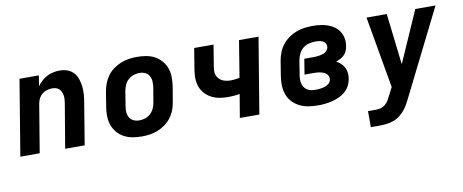

<svg xmlns="http://www.w3.org/2000/svg" viewBox="-65 -806 3130 1299"><g transform="rotate(-10 1500.0 -156.5)"><path d="M23 0 109 -520H242L230 -447Q243 -466 261 -482Q279 -498 299.5 -508.5Q320 -519 342 -523.5Q364 -528 386 -528Q413 -528 438.5 -519Q464 -510 481 -491Q498 -472 506.5 -447Q515 -422 518 -395.5Q521 -369 519 -341.5Q517 -314 512 -286L465 0H331Q344 -76 356.5 -152Q369 -228 382 -304Q384 -317 385 -330.5Q386 -344 384 -357Q382 -370 376.5 -382Q371 -394 362 -402.5Q353 -411 340.5 -414.5Q328 -418 314 -418Q296 -418 278 -412.5Q260 -407 245.5 -395Q231 -383 222.5 -366Q214 -349 211 -331L156 0Z M857 8Q825 8 793.5 2.5Q762 -3 735 -17.5Q708 -32 688.5 -55.5Q669 -79 659 -108Q649 -137 648.5 -169Q648 -201 654 -234L670 -334Q675 -361 685 -388Q695 -415 712.5 -439Q730 -463 754.5 -480.5Q779 -498 806 -509Q833 -520 861 -524Q889 -528 916 -528Q949 -528 980.5 -522.5Q1012 -517 1038.5 -502.5Q1065 -488 1085 -464.5Q1105 -441 1115 -412Q1125 -383 1125 -351Q1125 -319 1120 -286L1103 -186Q1099 -159 1089 -132Q1079 -105 1061 -81Q1043 -57 1019 -39.5Q995 -22 968 -11Q941 0 913 4Q885 8 857 8ZM859 -102Q879 -102 899.5 -108.5Q920 -115 936 -130Q952 -145 961 -164.5Q970 -184 973 -204L990 -304Q993 -325 992 -346Q991 -367 981.5 -384Q972 -401 954 -409.5Q936 -418 915 -418Q895 -418 874.5 -411.5Q854 -405 837.5 -390Q821 -375 812.5 -355.5Q804 -336 800 -316L784 -216Q780 -195 781 -174Q782 -153 791.5 -136Q801 -119 819.5 -110.5Q838 -102 859 -102Z M1531 0 1558 -160Q1538 -157 1518 -155Q1498 -153 1478 -153Q1446 -153 1415 -159Q1384 -165 1358 -180Q1332 -195 1313.5 -218.5Q1295 -242 1287 -271.5Q1279 -301 1281 -333.5Q1283 -366 1289 -398L1309 -520H1442L1419 -380Q1416 -364 1415 -348Q1414 -332 1418.5 -317.5Q1423 -303 1433 -291.5Q1443 -280 1456 -273.5Q1469 -267 1484.5 -264Q1500 -261 1516 -261Q1531 -261 1546 -263Q1561 -265 1576 -268L1617 -520H1751L1665 0Z M2068 8Q2035 8 2002.5 3Q1970 -2 1942 -16Q1914 -30 1892.5 -53Q1871 -76 1860.5 -105.5Q1850 -135 1849 -168Q1848 -201 1854 -234L1870 -334Q1875 -362 1885.5 -389.5Q1896 -417 1915 -441Q1934 -465 1959 -482.5Q1984 -500 2011.5 -510.5Q2039 -521 2068 -524.5Q2097 -528 2124 -528Q2151 -528 2177.5 -524.5Q2204 -521 2228 -512.5Q2252 -504 2272.5 -489Q2293 -474 2306 -453Q2319 -432 2323.5 -406Q2328 -380 2323 -353Q2321 -338 2314.5 -322.5Q2308 -307 2296.5 -295.5Q2285 -284 2270 -276Q2255 -268 2240 -262Q2257 -253 2271 -239.5Q2285 -226 2293.5 -209Q2302 -192 2304 -171.5Q2306 -151 2302 -130Q2298 -107 2286 -84.5Q2274 -62 2254 -45.5Q2234 -29 2211 -19Q2188 -9 2164 -3Q2140 3 2116 5.5Q2092 8 2068 8ZM2070 -99Q2081 -99 2091 -100Q2101 -101 2111.5 -102.5Q2122 -104 2132 -107.5Q2142 -111 2151.5 -116.5Q2161 -122 2168 -131Q2175 -140 2176 -150Q2179 -167 2169.5 -181Q2160 -195 2145 -201.5Q2130 -208 2113 -210.5Q2096 -213 2079 -213H2013L2030 -319H2097Q2106 -319 2116 -320Q2126 -321 2135.5 -322.5Q2145 -324 2155 -327Q2165 -330 2174 -335.5Q2183 -341 2189 -350Q2195 -359 2197 -368Q2199 -382 2193 -393.5Q2187 -405 2175.5 -411Q2164 -417 2151 -419Q2138 -421 2125 -421Q2103 -421 2080.5 -415.5Q2058 -410 2039.5 -395.5Q2021 -381 2010.5 -359.5Q2000 -338 1996 -317L1980 -217Q1977 -201 1977 -186Q1977 -171 1980.5 -156.5Q1984 -142 1992.5 -130.5Q2001 -119 2013 -111.5Q2025 -104 2040 -101.5Q2055 -99 2070 -99Z M2393 215V105H2446Q2463 105 2480.5 100.5Q2498 96 2512 84Q2526 72 2535 56.5Q2544 41 2552 25L2553 24V23Q2553 23 2553 23Q2553 23 2553 23L2579 -28L2550 -194L2493 -520H2632L2673 -168L2828 -520H2967L2671 73Q2663 88 2655 103Q2647 118 2637 132Q2620 155 2598 173Q2576 191 2550.5 200.5Q2525 210 2498.5 212.5Q2472 215 2446 215Z"/></g></svg>

Font: Iosevka SS04 XBd Ex
Style: Italic
Weight: 800
Width: 7
Italic angle: -9°
Monospace: yes
Designer: Belleve Invis
Foundry: Belleve Invis
Version: Version 19.0.0; ttfautohint (v1.8.4)